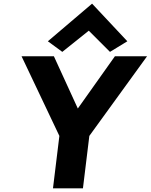

<svg xmlns="http://www.w3.org/2000/svg" viewBox="-20 -1021 825 1051"><path d="M242 -795 321 -737 466 -853 582 -737 677 -795 484 -1001ZM785 -713H609L406 -427L275 -713H98L305 -277L270 10H434L469 -277Z"/></svg>

Font: Bluebird
Style: SfBdObl
Weight: 700
Designer: Jasper
Foundry: Cannot Into Space Fonts
Version: Version 0.98